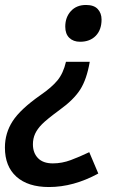

<svg xmlns="http://www.w3.org/2000/svg" viewBox="-37 -564 500 777"><path d="M326.2 -314Q314 -242.7 287.4 -201.2Q260.7 -159.7 204.1 -119.1Q151.9 -80.6 133.1 -61.5Q114.3 -42.5 105.2 -22.9Q96.2 -3.4 96.2 20Q96.2 54.7 116.7 75.9Q137.2 97.2 176.8 97.2Q213.9 97.2 249.8 83.7Q285.6 70.3 324.2 51.8L360.8 138.2Q260.7 192.9 161.1 192.9Q76.2 192.9 29.5 151.1Q-17.1 109.4 -17.1 33.2Q-17.1 -25.4 14.2 -73.7Q45.4 -122.1 127 -179.2Q172.4 -210.4 195.8 -239Q219.2 -267.6 230 -314ZM374 -484.9Q374 -443.4 350.6 -419.2Q327.1 -395 287.1 -395Q259.8 -395 243.4 -410.9Q227.1 -426.8 227.1 -456.1Q227.1 -494.1 249.8 -519Q272.5 -543.9 311 -543.9Q343.3 -543.9 358.6 -527.3Q374 -510.7 374 -484.9Z"/></svg>

Font: TypoPRO Open Sans
Style: Italic
Weight: 600
Italic angle: -12°
Foundry: Ascender Corporation
Version: Version 1.10